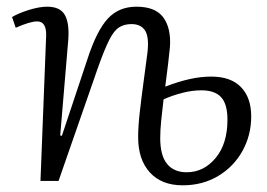

<svg xmlns="http://www.w3.org/2000/svg" viewBox="-20 -541 799 574"><path d="M474 -282Q513 -297 546.5 -304.5Q580 -312 612 -312Q670 -312 700.5 -280.5Q731 -249 731 -193Q731 -137 705 -90Q679 -43 632.5 -15Q586 13 526 13Q463 13 428 -25.5Q393 -64 393 -131Q393 -163 398 -207Q403 -251 409.5 -298.5Q416 -346 421 -385Q426 -431 413.5 -450Q401 -469 373 -469Q352 -469 336.5 -459.5Q321 -450 307 -422.5Q293 -395 274 -342L155 0H101L118 -435Q119 -477 91 -477Q70 -477 27 -458L16 -490Q34 -501 65.5 -511Q97 -521 121 -521Q160 -521 174 -496Q188 -471 184 -421L160 -136L165 -135L242 -366Q269 -449 302 -485Q335 -521 388 -521Q445 -521 468.5 -488.5Q492 -456 488 -400Q486 -380 482.5 -349.5Q479 -319 474 -282ZM469 -244Q465 -211 462 -181.5Q459 -152 459 -128Q459 -76 479.5 -51Q500 -26 538 -26Q589 -26 624.5 -68.5Q660 -111 660 -183Q660 -230 641 -250.5Q622 -271 582 -271Q555 -271 525.5 -263.5Q496 -256 469 -244Z"/></svg>

Font: Literata 36pt Light
Style: Italic
Weight: 300
Italic angle: -2°
Designer: Latin by Veronika Burian and Jose Scaglione. Greek by Irene Vlachou. Cyrillic by Vera Evstafieva
Foundry: TypeTogether
Version: Version 3.002